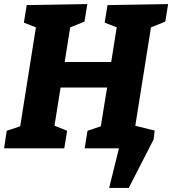

<svg xmlns="http://www.w3.org/2000/svg" viewBox="-26 -727 844 941"><path d="M-6 0 7 -86 73 -108 150 -593 91 -616 105 -702 402 -707 388 -621 318 -593 291 -423H519L546 -593L487 -616L501 -702L798 -707L784 -621L714 -593L637 -110L699 -86L685 0H389L403 -86L468 -108L499 -298H271L241 -111L303 -86L289 0ZM547 -133 732 -87 727 -44 605 194H509L557 0H527Z"/></svg>

Font: Bitter ExtraBold
Style: Italic
Weight: 800
Italic angle: -9°
Designer: Sol Matas, and Bitter project Authors
Foundry: Sol Matas
Version: Version 2.001